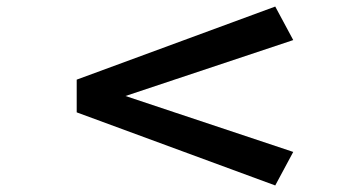

<svg xmlns="http://www.w3.org/2000/svg" viewBox="-20 -552 1097 587"><path d="M821.5 -532 876.5 -429.5 363.5 -258.5 876.5 -87.5 821.5 15 214.5 -208.5V-308.5Z"/></svg>

Font: Trispace Expanded
Style: Bold
Weight: 700
Width: 7
Designer: Tyler Finck
Foundry: Etcetera Type Company
Version: Version 1.210; ttfautohint (v1.8.3)